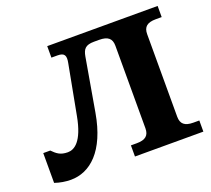

<svg xmlns="http://www.w3.org/2000/svg" viewBox="-119 -853 1104 1005"><g transform="rotate(-20 433.0 -350.0)"><path d="M64 -181H25V-15C54 -5 85 0 114 0C221 0 319 -83 354 -286L405 -580C412 -620 426 -638 474 -638H503C551 -638 572 -620 572 -580V-120C572 -80 551 -62 503 -62H470V0H851V-62H818C770 -62 749 -80 749 -120V-580C749 -620 770 -638 818 -638H851V-700H236V-636H270C309 -636 317 -619 309 -579L257 -303C232 -168 184 -141 148 -141C105 -141 87 -158 64 -181Z"/></g></svg>

Font: LT Superior Serif ExtraBold
Style: Regular
Weight: 800
Designer: Daniel Lyons
Foundry: LyonsType
Version: Version 2.120;FEAKit 1.0